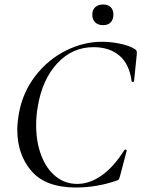

<svg xmlns="http://www.w3.org/2000/svg" viewBox="-20 -822 629 855"><path d="M57 -244Q57 -274 64 -316Q81 -411 137.5 -484Q194 -557 273 -596.5Q352 -636 434 -636Q475 -636 516.5 -627Q558 -618 581 -603Q587 -599 588.5 -594.5Q590 -590 589 -579L577 -461Q576 -457 571 -457Q566 -457 566 -461Q556 -537 511.5 -574.5Q467 -612 396 -612Q302 -612 235 -540Q168 -468 148 -346Q141 -307 141 -264Q141 -190 163.5 -130.5Q186 -71 227.5 -37Q269 -3 324 -3Q379 -3 432.5 -40.5Q486 -78 534 -154Q536 -156 538 -156Q541 -156 543 -154Q545 -152 544 -150L515 -40Q512 -28 509 -23.5Q506 -19 497 -17Q410 13 318 13Q183 13 120 -60.5Q57 -134 57 -244ZM391 -757Q391 -778 404 -790Q417 -802 439 -802Q461 -802 473 -790Q485 -778 485 -757Q485 -735 473 -722.5Q461 -710 439 -710Q417 -710 404 -722.5Q391 -735 391 -757Z"/></svg>

Font: Cormorant Infant Medium
Style: Italic
Weight: 500
Italic angle: -10°
Designer: Christian Thalmann (Catharsis Fonts)
Foundry: Catharsis Fonts
Version: Version 4.000